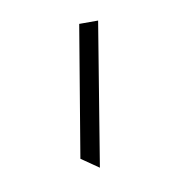

<svg xmlns="http://www.w3.org/2000/svg" viewBox="-44 -774 325 346"><g transform="rotate(-10 118.5 -601.0)"><path d="M113.3 -470.7 81.5 -492.7 121.6 -732.4H156.2Z"/></g></svg>

Font: Pinar DS1-Light
Style: Regular
Weight: 300
Designer: Amin Abedi
Version: Version 2.000